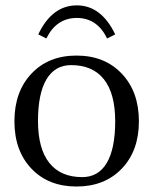

<svg xmlns="http://www.w3.org/2000/svg" viewBox="-20 -680 565 708"><path d="M121.1 -553.2Q171.9 -660.2 263.2 -660.2Q353.5 -660.2 404.8 -553.2L375 -538.1Q338.4 -613.8 263.2 -613.8Q188 -613.8 150.9 -538.1ZM283.2 -26.9Q342.8 -26.9 373.8 -79.3Q404.8 -131.8 404.8 -232.9Q404.8 -335 363.3 -387.5Q321.8 -439.9 242.2 -439.9Q182.6 -439.9 151.4 -387.5Q120.1 -335 120.1 -233.9Q120.1 -131.8 161.9 -79.3Q203.6 -26.9 283.2 -26.9ZM95.9 -408.4Q158.7 -475.1 262.2 -475.1Q365.7 -475.1 429 -408.4Q492.2 -341.8 492.2 -232.9Q492.2 -124 429 -58.1Q365.7 7.8 262.2 7.8Q158.7 7.8 95.9 -58.1Q33.2 -124 33.2 -232.9Q33.2 -341.8 95.9 -408.4Z"/></svg>

Font: Resagokr
Style: Regular
Weight: 500
Designer: gluk
Foundry: gluk
Version: Version 0.95